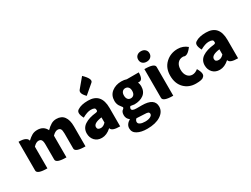

<svg xmlns="http://www.w3.org/2000/svg" viewBox="-80 -1815 3819 2916"><g transform="rotate(-30 1829.5 -357.0)"><path d="M250 0Q72 0 72 -65V-569Q217 -569 230 -497Q275 -539 314 -561Q353 -583 406 -583Q517 -583 562 -489Q606 -534 647 -558Q688 -583 740 -583Q830 -583 874 -522Q918 -462 918 -352V0Q740 0 740 -65V-330Q740 -388 725 -409Q710 -431 675 -431Q634 -431 584 -380V0Q406 0 406 -65V-330Q406 -387 390 -409Q375 -431 340 -431Q298 -431 250 -380V0Z M1201 14Q1124 14 1078 -35Q1032 -85 1032 -159Q1032 -250 1107 -300Q1182 -350 1310 -363Q1348 -368 1339 -400Q1342 -441 1262 -441Q1202 -441 1113 -391Q1051 -508 1114 -541Q1176 -583 1296 -583Q1526 -583 1526 -323V0Q1381 0 1369 -57H1364Q1285 14 1201 14ZM1262 -124Q1306 -124 1348 -169V-260Q1201 -241 1201 -173Q1201 -124 1262 -124ZM1318 -655Q1231 -741 1272 -790L1408 -953Q1529 -835 1480 -793Z M1867 239Q1761 239 1695 203Q1629 168 1629 96Q1629 25 1709 -21Q1657 -56 1657 -119Q1657 -181 1694 -203Q1721 -225 1699 -244L1665 -291Q1643 -330 1643 -377Q1643 -475 1712 -529Q1782 -583 1881 -583Q1931 -583 1971 -569H2180Q2180 -440 2115 -440H2093Q2108 -410 2108 -371Q2108 -276 2045 -228Q1982 -180 1881 -180L1814 -190Q1796 -172 1796 -150Q1796 -112 1880 -112H1970Q2190 -112 2190 34Q2190 125 2102 182Q2014 239 1867 239ZM1881 -287Q1914 -287 1934 -310Q1954 -333 1954 -377Q1954 -419 1934 -441Q1914 -464 1881 -464Q1849 -464 1829 -441Q1809 -418 1809 -377Q1809 -334 1829 -310Q1849 -287 1881 -287ZM1895 128Q1949 128 1984 110Q2019 92 2019 65Q2019 41 1999 32Q1979 24 1936 24L1801 17Q1775 40 1775 68Q1775 97 1807 112Q1839 128 1895 128Z M2457 0Q2279 0 2279 -65V-569Q2457 -569 2457 -504V0ZM2368 -648Q2323 -648 2296 -673Q2269 -698 2269 -740Q2269 -781 2296 -806Q2323 -831 2368 -831Q2412 -831 2439 -806Q2467 -781 2467 -740Q2467 -698 2439 -673Q2412 -648 2368 -648Z M2851 14Q2728 14 2648 -66Q2568 -147 2568 -285Q2568 -421 2655 -502Q2742 -583 2867 -583Q2962 -583 3033 -522Q2950 -409 2889 -438L2878 -439Q2819 -439 2784 -397Q2750 -356 2750 -285Q2750 -215 2784 -172Q2818 -130 2871 -130Q2920 -130 2970 -170Q3039 -53 2985 -16Q2962 14 2851 14Z M3269 14Q3192 14 3146 -35Q3100 -85 3100 -159Q3100 -250 3175 -300Q3250 -350 3378 -363Q3416 -368 3407 -400Q3410 -441 3330 -441Q3270 -441 3181 -391Q3119 -508 3182 -541Q3244 -583 3364 -583Q3594 -583 3594 -323V0Q3449 0 3437 -57H3432Q3353 14 3269 14ZM3330 -124Q3374 -124 3416 -169V-260Q3269 -241 3269 -173Q3269 -124 3330 -124Z"/></g></svg>

Font: Swei Half Moon CJK SC
Style: Black
Weight: 900
Version: Version 2.071